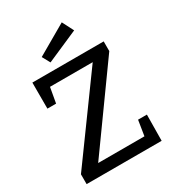

<svg xmlns="http://www.w3.org/2000/svg" viewBox="-218 -1048 1055 1168"><g transform="rotate(-30 309.5 -464.0)"><path d="M41 0V-69L444 -624H144L125 -517H64V-700H565V-632L166 -76H491L508 -183H570L568 0ZM221 -751 191 -806 402 -928 443 -848Z"/></g></svg>

Font: Bitter Medium
Style: Regular
Weight: 500
Designer: Sol Matas, and Bitter project Authors
Foundry: Sol Matas
Version: Version 2.001